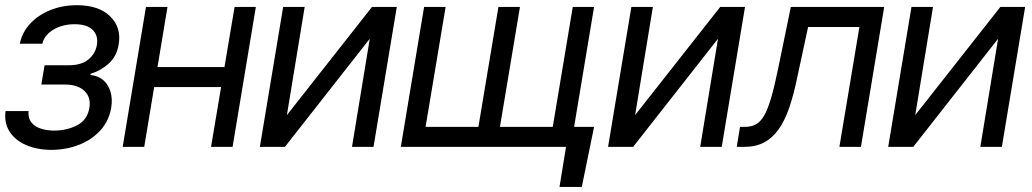

<svg xmlns="http://www.w3.org/2000/svg" viewBox="-24 -573 4027 749"><path d="M-2.4 -139.6H87.4Q84 -102.5 111.3 -83.3Q138.7 -64 188 -63.5Q238.3 -64 277.6 -84.7Q316.9 -105.5 324.7 -152.3Q331.5 -192.9 305.9 -217.8Q280.3 -242.7 231 -243.2H137.2L149.9 -318.4H243.7Q293 -318.4 320.6 -340.8Q348.1 -363.3 354 -397.5Q359.9 -434.1 337.6 -456.3Q315.4 -478.5 267.1 -478.5Q219.7 -478.5 184.3 -457.3Q148.9 -436 141.1 -402.3H53.2Q62 -446.3 93.3 -480.2Q124.5 -514.2 171.9 -533.4Q219.2 -552.7 275.9 -552.7Q361.8 -552.7 406 -509Q450.2 -465.3 439 -400.4Q432.1 -354.5 401.1 -325.9Q370.1 -297.4 329.6 -285.2L328.6 -280.3Q358.9 -277.8 378.9 -260.3Q398.9 -242.7 407.2 -214.6Q415.5 -186.5 409.7 -152.3Q401.4 -102.5 368.7 -65.7Q335.9 -28.8 286.1 -8.8Q236.3 11.2 176.3 11.7Q118.7 11.2 76.2 -7.8Q33.7 -26.9 12.7 -60.8Q-8.3 -94.7 -2.4 -139.6Z M870.6 -311.5 857.9 -233.4H557.1L569.8 -311.5ZM629.4 -545.9 538.6 0H454.6L545.4 -545.9ZM974.1 -545.9 883.3 0H799.3L891.1 -545.9Z M1095.2 -124 1427.2 -545.9H1523.9L1433.1 0H1349.1L1418.5 -421.9L1087.4 0H989.7L1080.6 -545.9H1164.6Z M2293.5 -78.1 2245.6 156.2H2158.7L2184.1 0H2113.8L2126.5 -78.1ZM1630.4 -545.9H1714.4L1636.2 -78.1H1842.3L1920.4 -545.9H2004.4L1926.3 -78.1H2132.3L2210.4 -545.9H2293.5L2202.6 0H1539.6Z M2453.6 -124 2785.6 -545.9H2882.3L2791.5 0H2707.5L2776.9 -421.9L2445.8 0H2348.1L2439 -545.9H2522.9Z M2850.1 0 2862.8 -78.1H2882.3Q2906.7 -78.1 2924.8 -87.9Q2942.9 -97.7 2957 -122.3Q2971.2 -147 2984.1 -190.9Q2997.1 -234.9 3011.2 -303.7L3061 -545.9H3425.3L3334.5 0H3250.5L3328.6 -467.8H3128.4L3086.4 -272.5Q3072.8 -205.6 3055.4 -154.5Q3038.1 -103.5 3013.9 -69.1Q2989.7 -34.7 2956.8 -17.3Q2923.8 0 2878.4 0Z M3546.4 -124 3878.4 -545.9H3975.1L3884.3 0H3800.3L3869.6 -421.9L3538.6 0H3440.9L3531.7 -545.9H3615.7Z"/></svg>

Font: Inter Tight
Style: Italic
Weight: 400
Italic angle: -9.39999°
Designer: Rasmus Andersson
Foundry: rsms
Version: Version 3.002